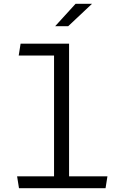

<svg xmlns="http://www.w3.org/2000/svg" viewBox="-20 -996 660 1016"><path d="M80.5 0H538.5L548.5 -63H345.5V-765H89L79 -702H266V-63H70.5ZM272 -857.5 380 -976H467L341 -857.5Z"/></svg>

Font: Monaspace Argon Light
Style: Regular
Weight: 300
Designer: Riley Cran & the Lettermatic Team
Foundry: Lettermatic
Version: Version 1.000 (Monaspace Argon)